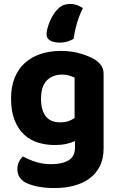

<svg xmlns="http://www.w3.org/2000/svg" viewBox="-20 -754 601 973"><path d="M272 -707Q287 -723 302.5 -728.5Q318 -734 336 -734Q354 -734 370.5 -728Q387 -722 400 -713Q380 -672 369 -633.5Q358 -595 353 -557Q339 -549 321.5 -543.5Q304 -538 284 -538Q253 -538 234.5 -548.5Q216 -559 216 -581Q216 -595 221 -612.5Q226 -630 233.5 -647.5Q241 -665 251 -681Q261 -697 272 -707ZM360 -39Q340 -30 315 -24.5Q290 -19 258 -19Q213 -19 172.5 -31.5Q132 -44 102 -72Q72 -100 54 -145Q36 -190 36 -255Q36 -314 54 -359Q72 -404 105.5 -434.5Q139 -465 185.5 -480.5Q232 -496 289 -496Q345 -496 391.5 -481.5Q438 -467 464 -450Q483 -437 494 -420.5Q505 -404 505 -379V-2Q505 50 486 88Q467 126 433.5 150.5Q400 175 355 187Q310 199 258 199Q204 199 164.5 190Q125 181 102 167Q68 143 68 103Q68 82 77 64.5Q86 47 97 39Q125 55 161.5 66.5Q198 78 239 78Q295 78 327.5 58.5Q360 39 360 -6ZM285 -134Q309 -134 326.5 -140Q344 -146 358 -156V-361Q346 -366 331.5 -371Q317 -376 295 -376Q247 -376 217.5 -346.5Q188 -317 188 -254Q188 -220 195.5 -197Q203 -174 216 -160Q229 -146 246.5 -140Q264 -134 285 -134Z"/></svg>

Font: Baloo Chettan 2
Style: Bold
Weight: 700
Designer: Maithili Shingre, Unnati Kotecha and Ek Type
Foundry: Ek Type
Version: Version 1.640;hotconv 1.0.111;makeotfexe 2.5.65597; ttfautoh